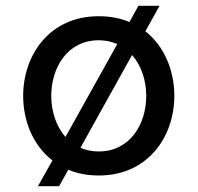

<svg xmlns="http://www.w3.org/2000/svg" viewBox="-20 -596 682 663"><path d="M184 47 216 -10C246 3 282 10 321 10C491 10 582 -124 582 -265C582 -352 548 -436 482 -488L531 -576H458L427 -520C396 -533 361 -540 321 -540C151 -540 60 -406 60 -265C60 -178 94 -94 161 -42L111 47ZM157 -265C157 -364 214 -457 321 -457C345 -457 366 -452 385 -444L206 -123C174 -160 157 -211 157 -265ZM321 -73C298 -73 276 -77 258 -86L436 -406C468 -370 485 -318 485 -265C485 -166 428 -73 321 -73Z"/></svg>

Font: Be Vietnam Pro
Style: Regular
Weight: 400
Designer: Lam Bao, Tony Le, Vietanh Nguyen
Foundry: Yellow Type Foundry
Version: Version 1.002